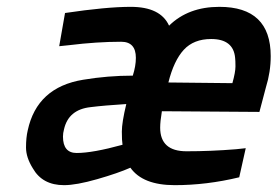

<svg xmlns="http://www.w3.org/2000/svg" viewBox="-20 -530 811 561"><path d="M448 -157Q448 -88 525 -88Q597 -88 670 -94L698 -97L679 -12Q584 11 490.5 11Q397 11 361 -40Q325 -24 264 -6.5Q203 11 167 11Q104 11 76 -38Q56 -70 56 -99Q56 -128 61 -149Q88 -275 223 -297Q295 -309 368 -309Q377 -337 377 -361Q377 -408 334 -408Q263 -408 182 -398L153 -395L170 -492Q291 -510 362 -510Q449 -510 474 -455Q530 -510 621 -510Q771 -510 771 -366Q771 -320 757 -275L738 -203L453 -205Q448 -175 448 -157ZM164 -131Q164 -83 204 -83Q251 -83 338 -107Q336 -119 336 -145.5Q336 -172 349 -226Q285 -222 245 -217Q180 -210 167 -152Q164 -141 164 -131ZM659 -287Q668 -319 668 -336Q668 -353 667 -361Q662 -416 597 -416Q546 -416 517 -384.5Q488 -353 472 -289Z"/></svg>

Font: Titillium Web
Style: SemiBold Italic
Weight: 600
Italic angle: -13°
Version: Version 1.001;PS 57.000;hotconv 1.0.70;makeotf.lib2.5.55311